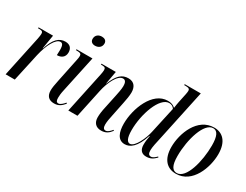

<svg xmlns="http://www.w3.org/2000/svg" viewBox="-75 -1275 2309 1801"><g transform="rotate(30 1079.5 -375.0)"><path d="M118 -443 24 0H123L189 -302C218 -429 270 -521 318 -521C338 -521 352 -508 352 -452C352 -437 351 -420 350 -396C395 -396 433 -419 433 -472C433 -516 409 -546 358 -546C289 -546 242 -499 206 -386H203L228 -536H72L70 -526H84C115 -526 125 -518 125 -497C125 -482 122 -465 118 -443Z M615 -651C651 -651 683 -672 683 -713C683 -745 658 -758 631 -758C595 -758 564 -738 564 -696C564 -665 587 -651 615 -651ZM553 10C604 10 631 -15 659 -48L652 -56C631 -31 608 -10 588 -10C565 -10 560 -29 560 -57C560 -77 562 -103 571 -143L655 -536H483L481 -526H492C531 -526 541 -517 541 -496C541 -483 539 -468 535 -452L482 -196C471 -145 465 -108 465 -82C465 -21 495 10 553 10Z M1062 10C1111 10 1140 -11 1168 -48L1162 -56C1141 -31 1122 -11 1098 -11C1078 -11 1068 -27 1068 -59C1068 -90 1075 -127 1084 -168L1115 -320C1124 -362 1132 -408 1132 -442C1132 -496 1109 -544 1042 -544C974 -544 928 -506 885 -396H883L908 -536H753L752 -526H765C799 -526 804 -515 804 -493C804 -481 801 -464 797 -444L703 0H802L867 -306C888 -406 940 -517 999 -517C1032 -517 1036 -481 1036 -455C1036 -421 1024 -368 1019 -343L989 -201C978 -153 973 -114 973 -83C973 -25 1005 10 1062 10Z M1317 10C1375 10 1435 -31 1481 -174H1485C1479 -138 1474 -112 1474 -76C1474 -19 1501 10 1550 10C1598 10 1624 -9 1655 -40L1649 -48C1631 -30 1611 -12 1590 -12C1567 -12 1556 -26 1556 -64C1556 -96 1570 -158 1579 -197L1699 -760H1526L1524 -750H1542C1578 -750 1586 -739 1586 -722C1586 -713 1584 -699 1581 -684L1561 -589C1558 -574 1552 -541 1549 -517C1528 -536 1506 -546 1467 -546C1303 -546 1215 -317 1215 -154C1215 -65 1241 10 1317 10ZM1358 -18C1331 -18 1309 -48 1309 -138C1309 -312 1386 -534 1489 -534C1513 -534 1534 -523 1545 -503L1483 -220C1467 -143 1412 -18 1358 -18Z M1872 10C2049 10 2127 -203 2127 -348C2127 -488 2057 -546 1971 -546C1790 -546 1711 -335 1711 -188C1711 -54 1776 10 1872 10ZM1876 0C1830 0 1803 -38 1803 -143C1803 -324 1868 -536 1964 -536C2011 -536 2034 -489 2034 -389C2034 -218 1978 0 1876 0Z"/></g></svg>

Font: Noto Serif Display ExtraCondensed Medium
Style: Italic
Weight: 500
Width: 2
Italic angle: -12°
Designer: Monotype Design Team
Foundry: Monotype Imaging Inc.
Version: Version 2.009